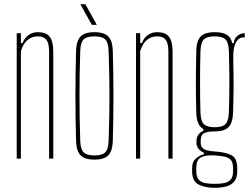

<svg xmlns="http://www.w3.org/2000/svg" viewBox="-20 -759 1202 919"><path d="M60 0V-600H80V-553H88Q98 -578 116.8 -591.5Q135.5 -605 161 -605Q200 -605 217.2 -584Q234.5 -563 235 -514V0H215V-514Q214.5 -552.5 202 -568.8Q189.5 -585 161 -585Q132 -585 111 -566.8Q90 -548.5 80 -514V0Z M432 5Q400.5 5 381.5 -4.2Q362.5 -13.5 353.8 -33.2Q345 -53 344 -85Q342.5 -138.5 341.8 -192.2Q341 -246 341 -299.5Q341 -353 341.8 -406.8Q342.5 -460.5 344 -514Q345 -546.5 353.8 -566.5Q362.5 -586.5 381.5 -595.8Q400.5 -605 432 -605Q463.5 -605 482.5 -595.8Q501.5 -586.5 510.2 -566.5Q519 -546.5 520 -514Q521.5 -460.5 522.2 -406.8Q523 -353 523 -299.5Q523 -246 522.2 -192.2Q521.5 -138.5 520 -85Q519 -53 510.2 -33.2Q501.5 -13.5 482.5 -4.2Q463.5 5 432 5ZM432 -15Q468 -15 483.2 -29.5Q498.5 -44 500 -85Q502 -148.5 503 -200Q504 -251.5 504 -299.5Q504 -347.5 503 -399Q502 -450.5 500 -514Q498.5 -556 483.8 -570.5Q469 -585 432 -585Q395.5 -585 380.5 -570.5Q365.5 -556 364 -514Q362 -450.5 361.2 -399Q360.5 -347.5 360.5 -299.5Q360.5 -251.5 361.2 -200Q362 -148.5 364 -85Q365.5 -44 380.8 -29.5Q396 -15 432 -15ZM419.5 -640 364.5 -739H388.5L443.5 -640Z M631 0V-600H651V-553H659Q669 -578 687.8 -591.5Q706.5 -605 732 -605Q771 -605 788.2 -584Q805.5 -563 806 -514V0H786V-514Q785.5 -552.5 773 -568.8Q760.5 -585 732 -585Q703 -585 682 -566.8Q661 -548.5 651 -514V0Z M1007.5 140Q960.5 140 930 124Q899.5 108 899.5 60Q899.5 56 899.5 52.8Q899.5 49.5 899.5 46Q899.5 14.5 918.5 -1Q937.5 -16.5 955.5 -20V-28Q937.5 -37 929 -48.2Q920.5 -59.5 920.5 -76Q920.5 -78.5 920.5 -80.2Q920.5 -82 920.5 -84Q920.5 -103.5 931.5 -116.8Q942.5 -130 953.5 -132V-141Q936.5 -151 928.5 -170.2Q920.5 -189.5 919.5 -220Q918.5 -262.5 918 -295.2Q917.5 -328 917.5 -359.5Q917.5 -391 918 -427.5Q918.5 -464 919.5 -514Q920 -546.5 928.8 -566.5Q937.5 -586.5 956.8 -595.8Q976 -605 1007.5 -605Q1045 -605 1065 -593Q1085 -581 1091.5 -553H1099.5Q1099.5 -573.5 1115.5 -586.8Q1131.5 -600 1151.5 -600V-580H1144.5Q1123.5 -580 1110 -557.2Q1096.5 -534.5 1096.5 -491V-468Q1097.5 -430.5 1097.8 -400.8Q1098 -371 1098 -343.8Q1098 -316.5 1097.2 -286.8Q1096.5 -257 1095.5 -220Q1094.5 -188 1085.8 -168.2Q1077 -148.5 1058 -139.2Q1039 -130 1007.5 -130Q977 -130 958.8 -122.5Q940.5 -115 940.5 -84V-76Q940.5 -61.5 947.8 -52.8Q955 -44 969.8 -39.8Q984.5 -35.5 1007.5 -34Q1057 -31 1086.2 -17Q1115.5 -3 1115.5 46Q1115.5 49.5 1115.5 52.8Q1115.5 56 1115.5 60Q1115.5 92 1101.8 109.2Q1088 126.5 1063.5 133.2Q1039 140 1007.5 140ZM1007.5 121Q1031.5 121 1051.5 117.5Q1071.5 114 1083.5 101.2Q1095.5 88.5 1095.5 61Q1095.5 57 1095.5 53.2Q1095.5 49.5 1095.5 46Q1095.5 17.5 1083.8 5.5Q1072 -6.5 1052 -9.8Q1032 -13 1007.5 -15Q971 -18 945.2 -7.5Q919.5 3 919.5 46Q919.5 49.5 919.5 53.2Q919.5 57 919.5 61Q919.5 88.5 931.5 101.2Q943.5 114 963.5 117.5Q983.5 121 1007.5 121ZM1007.5 -150Q1043.5 -150 1058.8 -164.5Q1074 -179 1075.5 -220Q1076.5 -254 1077.2 -290.2Q1078 -326.5 1078 -364Q1078 -401.5 1077.2 -439.2Q1076.5 -477 1075.5 -514Q1074 -556 1059.2 -570.5Q1044.5 -585 1007.5 -585Q971 -585 956 -570.5Q941 -556 939.5 -514Q938.5 -477 938 -439.2Q937.5 -401.5 937.5 -364Q937.5 -326.5 938 -290.2Q938.5 -254 939.5 -220Q941 -179 956.2 -164.5Q971.5 -150 1007.5 -150Z"/></svg>

Font: Big Shoulders Display Thin Thin
Style: Regular
Weight: 250
Version: Version 2.002